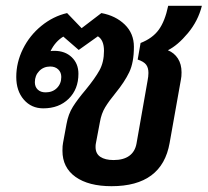

<svg xmlns="http://www.w3.org/2000/svg" viewBox="-20 -631 715 661"><path d="M558 -458Q580 -449 592.5 -429.5Q605 -410 605 -382Q605 -367 603 -358L564 -139Q538 10 364 10Q285 10 240 -22Q195 -54 195 -112Q195 -130 197 -139L209 -204Q215 -238 231 -263.5Q247 -289 275 -322Q307 -361 322.5 -389Q338 -417 338 -456Q338 -493 317 -506L251 -459L198 -505Q170 -488 154 -455Q158 -456 167 -456Q204 -456 227 -434Q250 -412 250 -377Q250 -324 216.5 -291Q183 -258 129 -258Q88 -258 62 -288Q36 -318 36 -366Q36 -416 59 -462.5Q82 -509 122.5 -542Q163 -575 211 -586L261 -534L329 -586Q378 -577 409.5 -546.5Q441 -516 441 -470Q441 -416 425 -382.5Q409 -349 378 -311Q355 -283 342 -261.5Q329 -240 324 -211L310 -137Q309 -133 309 -125Q309 -102 325.5 -91Q342 -80 371 -80Q405 -80 425 -94.5Q445 -109 450 -137L488 -353Q491 -368 491 -380Q491 -398 483 -408.5Q475 -419 454 -426L464 -483Q505 -499 526.5 -528.5Q548 -558 559 -611H675Q662 -559 627 -517Q592 -475 558 -458ZM153 -402Q130 -402 115 -386.5Q100 -371 100 -348Q100 -332 110 -322.5Q120 -313 137 -313Q161 -313 176 -328Q191 -343 191 -366Q191 -382 180.5 -392Q170 -402 153 -402Z"/></svg>

Font: Sarabun SemiBold
Style: Italic
Weight: 600
Italic angle: -10°
Designer: Suppakit Chalermlarp | Katatrad Co.,Ltd.
Foundry: Cadson Demak Co.,Ltd.
Version: Version 1.000; ttfautohint (v1.6)